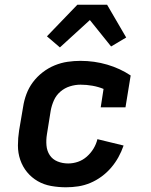

<svg xmlns="http://www.w3.org/2000/svg" viewBox="-20 -786 640 814"><path d="M260 8Q228 8 197 2.5Q166 -3 140 -18Q114 -33 95 -56Q76 -79 66 -108Q56 -137 56 -169Q56 -201 61 -233L78 -333Q82 -360 92 -387Q102 -414 119.5 -437.5Q137 -461 161 -479.5Q185 -498 212 -509Q239 -520 266.5 -524Q294 -528 321 -528Q380 -528 434.5 -512Q489 -496 534 -466L512 -331H407L419 -409Q397 -418 372 -422.5Q347 -427 321 -427Q299 -427 276.5 -420Q254 -413 236 -397.5Q218 -382 208.5 -360.5Q199 -339 195 -317L179 -217Q175 -193 177 -169.5Q179 -146 191 -128Q203 -110 224 -101.5Q245 -93 269 -93Q290 -93 310.5 -100Q331 -107 348 -122Q365 -137 376.5 -156Q388 -175 393 -196L504 -169Q495 -143 482 -119.5Q469 -96 451 -75Q433 -54 410.5 -37.5Q388 -21 363 -10.5Q338 0 312 4Q286 8 260 8ZM234 -585 179 -632 308 -766H434L515 -627L451 -589L361 -701Z"/></svg>

Font: Iosevka HT Extended
Style: Bold Italic
Weight: 700
Width: 7
Italic angle: -9°
Monospace: yes
Designer: Belleve Invis
Foundry: Belleve Invis
Version: Version 32.3.0; ttfautohint (v1.8.4)